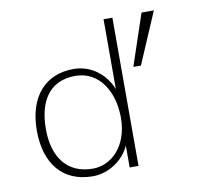

<svg xmlns="http://www.w3.org/2000/svg" viewBox="-80 -816 1038 921"><g transform="rotate(-10 439.0 -355.5)"><path d="M117 -250C117 -385 173 -478 300 -478C414 -478 481 -373 481 -243C481 -102 395 -25 307 -25C185 -25 117 -110 117 -250ZM524 -722H481V-382C452 -454 386 -512 297 -512C161 -512 73 -418 73 -251C73 -91 153 11 301 11C377 11 452 -39 481 -107V0H524ZM666 -722 582 -472H619L726 -722Z"/></g></svg>

Font: Perun ExtraLight
Style: Regular
Weight: 200
Foundry: Copyright (c) Stefan Peev, Context Ltd, 2016
Version: Version 1.089